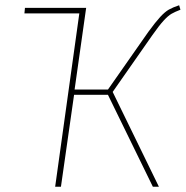

<svg xmlns="http://www.w3.org/2000/svg" viewBox="-20 -711 707 731"><path d="M560 -577 409 -361 585 0H562L391 -350H262L212 0H190L282 -660H73L75 -681H308L264 -370H391L545 -590Q572 -627 590 -646.5Q608 -666 623 -674.5Q638 -683 662 -691L667 -674Q646 -666 633 -658.5Q620 -651 603 -632.5Q586 -614 560 -577Z"/></svg>

Font: FiraGO Thin
Style: Italic
Weight: 100
Italic angle: -8°
Designer: bBox Type GmbH
Foundry: bBox Type GmbH
Version: Version 1.001